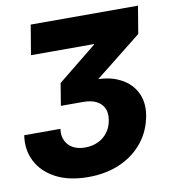

<svg xmlns="http://www.w3.org/2000/svg" viewBox="-88 -602 809 885"><g transform="rotate(-10 316.0 -160.0)"><path d="M254.9 209Q165.5 209 104 176.8Q42.5 144.5 14.4 89.8Q-13.7 35.2 -3.4 -32.2H166Q161.6 -1 172.6 22.7Q183.6 46.4 207 59.3Q230.5 72.3 263.7 72.3Q297.4 72.3 324.5 59.6Q351.6 46.9 369.6 22.9Q387.7 -1 392.6 -33.7Q397.9 -64 388.2 -86.9Q378.4 -109.9 354 -123Q329.6 -136.2 290.5 -136.2H186.5L203.6 -240.2L386.2 -387.7L386.7 -390.1H91.3L114.7 -529.3H616.7L595.2 -400.4L327.1 -187.5L319.8 -225.1Q405.8 -234.9 464.6 -210.4Q523.4 -186 550 -137.2Q576.7 -88.4 565.9 -24.9Q554.2 44.9 512.5 97.7Q470.7 150.4 405 179.7Q339.4 209 254.9 209Z"/></g></svg>

Font: Inter 24pt ExtraBold
Style: Italic
Weight: 800
Italic angle: -9.3988°
Designer: Rasmus Andersson
Foundry: rsms
Version: Version 4.001;git-66647c0bb